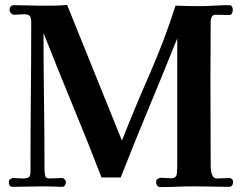

<svg xmlns="http://www.w3.org/2000/svg" viewBox="-20 -757 987 781"><path d="M928 -18Q928 3 911 3Q875 3 839.5 2Q804 1 769 1Q735 1 701 2.5Q667 4 633 4Q623 4 619 -2.5Q615 -9 615 -17Q615 -25 621.5 -29.5Q628 -34 635 -34Q644 -34 653 -33Q662 -32 671 -32Q673 -32 676 -32Q679 -32 681 -32Q698 -34 699.5 -51.5Q701 -69 701 -81V-601Q644 -459 585.5 -318.5Q527 -178 471 -35H393Q336 -183 275.5 -329Q215 -475 157 -623Q157 -486 159 -349.5Q161 -213 161 -76Q161 -64 162.5 -47.5Q164 -31 181 -31Q194 -31 206 -32Q218 -33 231 -33Q238 -33 243 -27.5Q248 -22 248 -15Q248 -10 244 -3.5Q240 3 234 3Q216 3 198 2Q180 1 162 1Q130 1 97 2Q64 3 32 3Q22 3 19 -2.5Q16 -8 16 -17Q16 -25 22.5 -29Q29 -33 35 -33Q44 -33 53.5 -32Q63 -31 72 -31Q89 -31 96.5 -35.5Q104 -40 104 -59Q104 -211 105.5 -363.5Q107 -516 107 -668Q107 -684 101.5 -691.5Q96 -699 79 -699Q69 -699 59 -698Q49 -697 39 -697Q31 -697 25 -703Q19 -709 19 -717Q19 -736 39 -736Q63 -736 87.5 -735Q112 -734 136 -734Q165 -734 194.5 -734Q224 -734 253 -737L476 -185Q530 -322 589.5 -457.5Q649 -593 694 -734Q717 -733 740.5 -732.5Q764 -732 788 -732Q819 -732 850.5 -734Q882 -736 913 -736Q921 -736 924 -729.5Q927 -723 927 -717Q927 -711 924 -703.5Q921 -696 913 -696Q899 -696 884.5 -696.5Q870 -697 856 -697Q846 -697 841.5 -688.5Q837 -680 837 -671Q837 -613 836.5 -553.5Q836 -494 836 -435Q836 -347 836.5 -259Q837 -171 837 -83Q837 -74 838.5 -62Q840 -50 845.5 -40.5Q851 -31 863 -31Q875 -31 887 -32Q899 -33 912 -33Q918 -33 923 -29Q928 -25 928 -18Z"/></svg>

Font: Kaisei Opti
Style: Bold
Weight: 700
Designer: Font-Kai, 金井和夫
Foundry: KAZUO KANAI
Version: Version 5.003